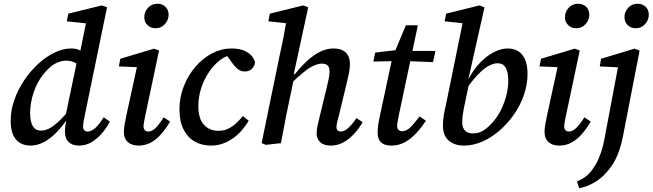

<svg xmlns="http://www.w3.org/2000/svg" viewBox="-20 -765 3487 1026"><path d="M143 13Q113 13 89 0Q65 -13 51 -42.5Q37 -72 37 -120Q37 -176 56.5 -231Q76 -286 109 -335.5Q142 -385 184 -423.5Q226 -462 271.5 -484Q317 -506 361 -506Q383 -506 399.5 -499.5Q416 -493 431 -479.5Q446 -466 463 -444L421 -396Q401 -420 380 -430.5Q359 -441 334 -441Q311 -441 288.5 -431.5Q266 -422 246.5 -405Q227 -388 210 -366Q195 -347 182 -323Q169 -299 160 -272Q151 -245 146 -217Q141 -189 141 -162Q141 -113 156 -90Q171 -67 199 -67Q219 -67 241 -77.5Q263 -88 292.5 -115Q322 -142 361 -190L368 -134H342Q314 -90 281.5 -57Q249 -24 214 -5.5Q179 13 143 13ZM402 13Q367 13 347 -6Q327 -25 327 -62Q327 -76 329 -90.5Q331 -105 334 -126L327 -130L393 -446L403 -462L445 -669L469 -637L337 -651L345 -692L524 -736L552 -726L434 -153Q429 -129 426.5 -114Q424 -99 424 -88Q424 -76 430.5 -69Q437 -62 449 -62Q467 -62 487.5 -79.5Q508 -97 534 -138L567 -115Q548 -79 522.5 -50Q497 -21 467 -4Q437 13 402 13Z M642 -60Q642 -79 646 -101Q650 -123 656 -152L718 -436L738 -405L615 -410L623 -451L803 -505L830 -495L759 -160Q754 -136 750.5 -118Q747 -100 747 -89Q747 -77 754 -69.5Q761 -62 772 -62Q790 -62 808.5 -78.5Q827 -95 855 -138L889 -115Q868 -80 843 -50.5Q818 -21 787.5 -4Q757 13 720 13Q684 13 663 -6Q642 -25 642 -60ZM811 -614Q786 -614 768.5 -630.5Q751 -647 751 -673Q751 -702 771 -723.5Q791 -745 821 -745Q848 -745 864.5 -728.5Q881 -712 881 -686Q881 -658 861 -636Q841 -614 811 -614Z M1108 13Q1058 13 1020 -9Q982 -31 960.5 -74Q939 -117 939 -180Q939 -246 962.5 -305Q986 -364 1025.5 -409.5Q1065 -455 1114.5 -480.5Q1164 -506 1216 -506Q1253 -506 1279 -496.5Q1305 -487 1321 -470.5Q1337 -454 1343 -432Q1340 -411 1326 -397Q1312 -383 1288 -383Q1268 -383 1252 -395Q1236 -407 1220 -430L1180 -484H1233V-468H1201Q1173 -459 1144.5 -434.5Q1116 -410 1092 -372.5Q1068 -335 1054 -290.5Q1040 -246 1040 -198Q1040 -130 1070 -98Q1100 -66 1148 -66Q1176 -66 1199 -77Q1222 -88 1241.5 -106Q1261 -124 1278 -145L1309 -120Q1294 -94 1273 -69.5Q1252 -45 1226 -26.5Q1200 -8 1170.5 2.5Q1141 13 1108 13Z M1401 9 1378 0 1474 -467Q1486 -520 1495.5 -569.5Q1505 -619 1514 -672L1545 -637L1414 -651L1422 -692L1600 -736L1627 -726L1547 -356L1551 -348L1525 -223Q1517 -186 1509.5 -148.5Q1502 -111 1495.5 -74Q1489 -37 1481 0ZM1747 13Q1711 13 1691.5 -5Q1672 -23 1672 -51Q1672 -72 1677 -93.5Q1682 -115 1688 -141L1726 -298Q1732 -322 1736.5 -344Q1741 -366 1741 -383Q1741 -405 1731 -415Q1721 -425 1701 -425Q1680 -425 1656 -414Q1632 -403 1602.5 -379Q1573 -355 1534 -318V-369H1556Q1588 -409 1621.5 -440Q1655 -471 1690.5 -488.5Q1726 -506 1763 -506Q1805 -506 1827.5 -484.5Q1850 -463 1850 -423Q1850 -401 1845 -375.5Q1840 -350 1834 -326L1792 -152Q1786 -131 1782 -114Q1778 -97 1778 -86Q1778 -75 1784 -68.5Q1790 -62 1801 -62Q1818 -62 1838 -78.5Q1858 -95 1885 -134L1918 -112Q1899 -79 1873 -50.5Q1847 -22 1815.5 -4.5Q1784 13 1747 13Z M1975 -436 1985 -484 2122 -500V-493H2307L2294 -433L2116 -440L2113 -439ZM2071 13Q2035 13 2016.5 -4Q1998 -21 1998 -57Q1998 -77 2001 -97.5Q2004 -118 2010 -146L2077 -459L2149 -630H2213L2112 -153Q2108 -131 2105 -116Q2102 -101 2102 -91Q2102 -78 2110 -71Q2118 -64 2130 -64Q2143 -64 2156 -71.5Q2169 -79 2184.5 -96.5Q2200 -114 2222 -143L2256 -120Q2231 -82 2203 -52Q2175 -22 2142.5 -4.5Q2110 13 2071 13Z M2460 13Q2434 13 2413 6Q2392 -1 2377 -14.5Q2362 -28 2354.5 -48Q2347 -68 2347 -94Q2347 -127 2354.5 -165.5Q2362 -204 2372 -249L2457 -666L2487 -637L2356 -651L2364 -692L2542 -736L2569 -726L2483 -343L2490 -336L2468 -230Q2462 -203 2458 -182.5Q2454 -162 2452 -145Q2450 -128 2450 -111Q2450 -83 2464.5 -67.5Q2479 -52 2507 -52Q2542 -52 2570 -72Q2598 -92 2623 -124Q2643 -148 2659 -181.5Q2675 -215 2685.5 -254Q2696 -293 2696 -334Q2696 -381 2682 -404Q2668 -427 2640 -427Q2617 -427 2590.5 -412.5Q2564 -398 2533 -365.5Q2502 -333 2466 -281L2458 -338H2481Q2509 -392 2545 -429.5Q2581 -467 2619.5 -486.5Q2658 -506 2693 -506Q2725 -506 2748.5 -492Q2772 -478 2785.5 -448Q2799 -418 2799 -370Q2799 -313 2779.5 -257Q2760 -201 2726 -152.5Q2692 -104 2648.5 -66.5Q2605 -29 2556.5 -8Q2508 13 2460 13Z M2890 -60Q2890 -79 2894 -101Q2898 -123 2904 -152L2966 -436L2986 -405L2863 -410L2871 -451L3051 -505L3078 -495L3007 -160Q3002 -136 2998.5 -118Q2995 -100 2995 -89Q2995 -77 3002 -69.5Q3009 -62 3020 -62Q3038 -62 3056.5 -78.5Q3075 -95 3103 -138L3137 -115Q3116 -80 3091 -50.5Q3066 -21 3035.5 -4Q3005 13 2968 13Q2932 13 2911 -6Q2890 -25 2890 -60ZM3059 -614Q3034 -614 3016.5 -630.5Q2999 -647 2999 -673Q2999 -702 3019 -723.5Q3039 -745 3069 -745Q3096 -745 3112.5 -728.5Q3129 -712 3129 -686Q3129 -658 3109 -636Q3089 -614 3059 -614Z M3075 241 3063 204Q3079 198 3092 190.5Q3105 183 3117 172.5Q3129 162 3139 150Q3152 133 3165.5 110Q3179 87 3191.5 50Q3204 13 3214 -44L3288 -436L3310 -404L3185 -410L3192 -451L3371 -505L3398 -495L3309 -37Q3298 17 3282.5 56.5Q3267 96 3247 124Q3227 152 3204 174Q3179 198 3146.5 215.5Q3114 233 3075 241ZM3377 -614Q3352 -614 3334.5 -630.5Q3317 -647 3317 -673Q3317 -702 3337 -723.5Q3357 -745 3387 -745Q3414 -745 3430.5 -728.5Q3447 -712 3447 -686Q3447 -658 3427 -636Q3407 -614 3377 -614Z"/></svg>

Font: Source Serif 4 Medium
Style: Italic
Weight: 500
Italic angle: -12°
Designer: Frank Grießhammer
Foundry: Adobe Systems Incorporated
Version: Version 4.004;hotconv 1.0.116;makeotfexe 2.5.65601